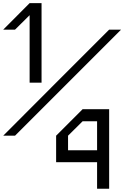

<svg xmlns="http://www.w3.org/2000/svg" viewBox="-52 -853 792 1207"><path d="M634.2 -166.7V333.3H558.3V166.7H300.8V0L467.5 -166.7ZM558.3 91.7V-90.8H467.5L375.8 0V91.7ZM209.2 -166.7Q141.7 -98.3 42.5 0H-31.7Q135 -167.5 300.8 -333.3L634.2 -666.7H709.2Q641.7 -598.3 542.5 -500Q475 -431.7 375.8 -333.3Q308.3 -265 209.2 -166.7ZM209.2 -833.3V-333.3H134.2V-757.5L42.5 -666.7H-31.7L134.2 -833.3Z"/></svg>

Font: 0xA000-Squarish
Style: Squareish
Weight: 400
Version: Version 0.1